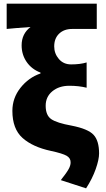

<svg xmlns="http://www.w3.org/2000/svg" viewBox="-20 -819 583 1053"><path d="M452.1 213.9 313.5 168.9Q316.4 165 323.7 155.3Q331.1 145.5 333.5 142.6Q335.9 139.6 341.8 131.3Q347.7 123 349.6 119.6Q351.6 116.2 355.5 109.9Q359.4 103.5 360.8 99.6Q362.3 95.7 364.3 90.3Q366.2 85 366.7 80.1Q367.2 75.2 367.2 70.3Q367.2 47.9 345.2 35.2Q323.2 22.5 259.8 8.8Q159.2 -12.7 103.5 -62.5Q47.9 -112.3 47.9 -210.9Q47.9 -281.2 92.3 -337.4Q136.7 -393.6 202.1 -416V-420.9Q153.3 -439.5 126 -479.5Q98.6 -519.5 98.6 -570.3Q98.6 -633.8 147.5 -670.9Q51.8 -664.1 16.6 -660.2V-798.8H510.7V-660.2H376Q331.1 -660.2 304.2 -634.3Q277.3 -608.4 277.3 -564.5Q277.3 -525.4 302.7 -495.6Q328.1 -465.8 370.1 -465.8Q419.9 -465.8 455.1 -476.6V-337.9Q412.1 -348.6 360.4 -348.6Q303.7 -348.6 267.1 -318.4Q230.5 -288.1 230.5 -239.3Q230.5 -186.5 261.2 -165.5Q292 -144.5 373 -129.9Q462.9 -112.3 493.2 -79.6Q523.4 -46.9 523.4 22.5Q523.4 55.7 504.9 108.4Q486.3 161.1 452.1 213.9Z"/></svg>

Font: Gen Shin Gothic Heavy
Style: Bold
Weight: 900
Designer: [Source Han Sans]
Ryoko NISHIZUKA  (kana & ideographs); Paul D. Hunt (Latin, Greek & Cyrillic); Wenlong ZHANG  (bopomofo
Version: Version 1.002.20150607